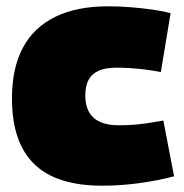

<svg xmlns="http://www.w3.org/2000/svg" viewBox="-20 -580 586 610"><path d="M18 -267Q18 -363 52.5 -428Q87 -493 155.5 -526.5Q224 -560 324 -560Q360 -560 396 -557Q432 -554 464.5 -549.5Q497 -545 522 -538L491 -351Q466 -356 442 -359Q418 -362 395 -363.5Q372 -365 350 -365Q316 -365 294 -355.5Q272 -346 261.5 -326.5Q251 -307 251 -276Q251 -244 263.5 -223Q276 -202 299.5 -192Q323 -182 356 -182Q380 -182 402 -183.5Q424 -185 447.5 -188.5Q471 -192 499 -197L533 -20Q486 -7 425 1.5Q364 10 305 10Q159 10 88.5 -59Q18 -128 18 -267Z"/></svg>

Font: Georama Black
Style: Regular
Weight: 900
Designer: Jean-Baptiste Levee
Foundry: Production Type
Version: Version 1.001